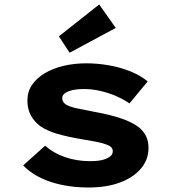

<svg xmlns="http://www.w3.org/2000/svg" viewBox="-20 -823 758 853"><path d="M373.8 10Q280.3 10 204.9 -15Q129.5 -40 83 -88.1L180.5 -175.7Q216.4 -143.3 268.4 -125.1Q320.4 -107 381.3 -107Q399.7 -107 417.7 -109.1Q435.6 -111.3 449.8 -117Q464 -122.7 472.5 -130.9Q481 -139.1 481 -151.8Q481 -171.3 452.3 -181.1Q433.2 -188.5 403.3 -194Q373.5 -199.5 340.9 -204.9Q280.3 -215.2 235.2 -228.2Q190.1 -241.2 158.3 -262.9Q132.2 -282.6 116.9 -310.5Q101.7 -338.4 101.7 -376.5Q101.7 -415.6 122.3 -445.9Q142.9 -476.3 179.4 -497.9Q215.9 -519.6 263.4 -530.7Q310.9 -541.7 363.2 -541.7Q413.1 -541.7 462.9 -533Q512.6 -524.3 557.5 -506.7Q602.5 -489 636.2 -461.2L555 -363.5Q531.1 -380.6 498 -395.2Q465 -409.9 427.2 -418.7Q389.5 -427.5 352.6 -427.5Q333.8 -427.5 317 -425.3Q300.1 -423.2 285.9 -418Q271.8 -412.8 264.1 -405.1Q256.4 -397.4 256.4 -386.3Q256.4 -378.3 260.9 -370.7Q265.4 -363 275.1 -357.3Q291.6 -348.2 323.6 -341.3Q355.6 -334.4 398 -326.4Q467.1 -314.1 516 -297.7Q565 -281.3 594.7 -259.2Q618 -241 628.9 -218Q639.8 -195 639.8 -165.8Q639.8 -113.2 605.5 -73.4Q571.2 -33.6 512.1 -11.8Q453 10 373.8 10ZM289.3 -588.8 241.6 -661.6 420.7 -803.2 494.3 -698.9Z"/></svg>

Font: Lexend Mega
Style: Regular
Weight: 400
Designer: Bonnie Shaver-Troup, Thomas Jockin
Foundry: Lexend
Version: Version 1.007